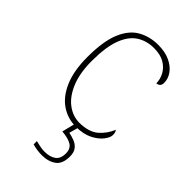

<svg xmlns="http://www.w3.org/2000/svg" viewBox="-232 -617 912 912"><g transform="rotate(45 224.0 -161.0)"><path d="M259 10Q205 10 161 -19.5Q117 -49 90.5 -110Q64 -171 64 -263Q64 -369 89.5 -430Q115 -491 160 -516.5Q205 -542 262 -542Q308 -542 341 -526.5Q374 -511 391.5 -486.5Q409 -462 409 -433Q409 -425 406 -419Q403 -413 397.5 -410Q392 -407 384 -406Q384 -434 370 -459.5Q356 -485 328.5 -501Q301 -517 258 -517Q209 -517 171.5 -493Q134 -469 113 -413.5Q92 -358 92 -264Q92 -184 115 -128Q138 -72 176 -43.5Q214 -15 259 -15Q322 -16 355 -45Q388 -74 404 -114Q409 -108 410.5 -101.5Q412 -95 412 -86Q412 -70 394.5 -47Q377 -24 343 -7Q309 10 259 10ZM241 220Q226 220 210.5 218Q195 216 177 211V189Q195 193 208 196Q221 199 238 199Q273 199 294.5 184Q316 169 316 133Q316 102 295 88.5Q274 75 230 71L250 -9H275L258 52Q278 56 297 63.5Q316 71 328 86.5Q340 102 340 130Q340 180 311.5 200Q283 220 241 220Z"/></g></svg>

Font: Noto Serif Tibetan Thin
Style: Regular
Weight: 250
Version: Version 2.103